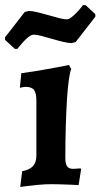

<svg xmlns="http://www.w3.org/2000/svg" viewBox="-53 -731 398 762"><path d="M27.3 11.1 34.9 -51.6Q64.5 -56.8 77.9 -71.9Q91.4 -86.9 91.4 -113.8V-330.4Q91.4 -361.6 82.1 -373.9Q72.9 -386.2 49.4 -386.2Q43.2 -386.2 34.5 -384.4Q25.8 -382.7 25.8 -382.7L31.6 -440.4Q65.6 -444.9 99.2 -450.5Q132.8 -456.2 160.4 -461.4Q187.9 -466.6 204.5 -469.8Q221.1 -473 221.1 -473L229.7 -456.5Q224.8 -446.1 220.3 -414.7Q215.8 -383.4 212.8 -336.6Q209.8 -289.8 208.1 -230.6Q206.3 -171.4 206.3 -105.2Q206.3 -81.6 213.1 -71.3Q220 -60.9 236.8 -60.9Q244.9 -60.9 255.6 -61.9Q266.4 -62.9 266.4 -62.9L268.8 -58.5L259 3.5Q259 3.5 247.8 3Q236.6 2.5 219.5 1.7Q202.4 1 183.5 0.5Q164.6 0 149.3 0Q124.6 0 96.1 2.8Q67.6 5.5 47.5 8.3Q27.3 11.1 27.3 11.1ZM5.7 -537.1 -33 -573V-582.9L45.3 -683.6L61.7 -687.6Q74 -687.6 95 -682.6Q116 -677.6 138.6 -671Q161.1 -664.4 181.1 -659.3Q201.1 -654.2 211.4 -654.2Q220.4 -654.2 231.2 -662.9Q242.1 -671.6 252.4 -682.4Q262.7 -693.1 269.4 -701.8Q276.2 -710.6 276.2 -710.6H286.7L325.4 -674.7V-664.7L247.1 -564L230.7 -560Q218.4 -560 197.3 -565Q176.3 -570 153.8 -576.7Q131.4 -583.4 111.7 -588.4Q92 -593.4 80.9 -593.4Q71.8 -593.4 60.7 -584.7Q49.6 -576 39.7 -565.2Q29.8 -554.5 23 -545.8Q16.2 -537.1 16.2 -537.1Z"/></svg>

Font: Alegreya
Style: Regular
Weight: 400
Designer: Juan Pablo del Peral
Foundry: Huerta Tipografica
Version: Version 2.009